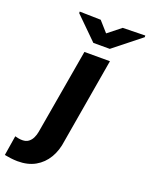

<svg xmlns="http://www.w3.org/2000/svg" viewBox="-300 -832 886 1136"><g transform="rotate(20 143.0 -264.0)"><path d="M106.9 -528.3H267.6L176.3 6.8Q168.5 68.8 140.6 115.7Q112.8 162.6 66.2 189Q19.5 215.3 -45.4 214.8Q-65.9 214.4 -86.4 211.9Q-106.9 209.5 -127 205.6L-106.9 80.6Q-95.2 84 -83.7 85.9Q-72.3 87.9 -60.5 87.9Q-37.1 87.9 -21.7 76.4Q-6.3 64.9 2.4 46.4Q11.2 27.8 14.6 7.3ZM132.3 -740.2 189.9 -675.3 271 -739.7 412.1 -742.7 412.6 -732.4 241.7 -596.7H138.2L-0.5 -733.4L-1 -743.2Z"/></g></svg>

Font: Roboto Black
Style: Italic
Weight: 900
Italic angle: -12°
Designer: Christian Robertson
Foundry: Google
Version: Version 3.0; 2020